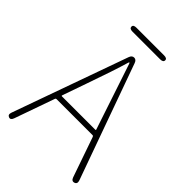

<svg xmlns="http://www.w3.org/2000/svg" viewBox="-246 -958 1066 1066"><g transform="rotate(45 287.0 -425.5)"><path d="M30 0Q13 -6 21 -28L263 -706Q270 -726 287 -726Q303 -726 310 -706L553 -29Q561 -6 543 0Q525 6 517 -16L435 -252Q433 -258 427 -258H146Q139 -258 137 -252L54 -17Q46 6 30 0ZM152 -295Q150 -290 155 -290H417Q422 -290 420 -295L291 -682Q289 -688 287 -688Q285 -688 283 -682Q258 -596 201 -435ZM178 -821Q154 -821 154 -837Q154 -852 178 -852H395Q419 -852 419 -837Q419 -821 395 -821Z"/></g></svg>

Font: Resource Han Rounded JP ExtraLight
Style: Regular
Weight: 250
Designer: Cyano Hao (round all glyphs); Ryoko NISHIZUKA 西塚涼子 (kana, bopomofo & ideographs); Paul D. Hunt (Latin, Greek & Cyrillic)
Foundry: Cyano Hao
Version: 0.990